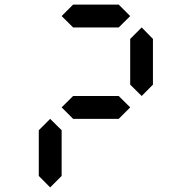

<svg xmlns="http://www.w3.org/2000/svg" viewBox="-20 -921 840 841"><path d="M500 -800.8H300.3L250 -850.6L300.3 -900.9H500L550.3 -850.6ZM199.7 -100.1 149.9 -150.4V-350.6L199.7 -400.4L250 -350.6V-150.4ZM600.6 -500.5 550.3 -550.3V-750.5L600.6 -800.8L649.9 -750.5V-550.3ZM500 -400.4H300.3L250 -450.7L300.3 -500.5H500L550.3 -450.7Z"/></svg>

Font: E1234
Style: Regular
Weight: 400
Designer: GGBot
Version: Version 1.00;September 7, 2020